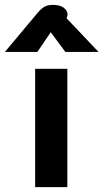

<svg xmlns="http://www.w3.org/2000/svg" viewBox="-70 -767 424 787"><path d="M74 -485H206V0H74ZM83 -713Q99 -732 112.5 -739.5Q126 -747 147 -747Q176 -747 191.5 -735Q207 -723 207 -707Q207 -704 205 -698L203 -692L334 -554H198L138 -635L83 -554H-50Z"/></svg>

Font: Niramit
Style: Bold
Weight: 700
Designer: Katatrad Aksorn Co.,Ltd.
Foundry: Cadson Demak Co.,Ltd.
Version: Version 1.001; ttfautohint (v1.6)